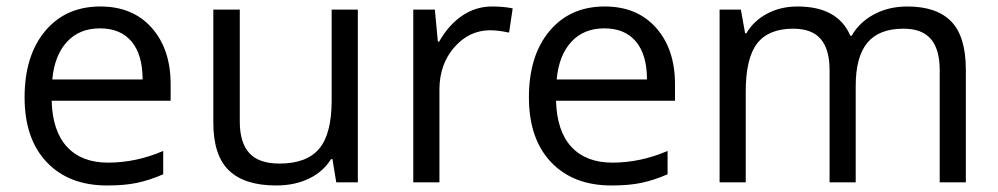

<svg xmlns="http://www.w3.org/2000/svg" viewBox="-20 -565 3094 595"><path d="M312 9.8Q193.4 9.8 124.8 -62.5Q56.2 -134.8 56.2 -263.2Q56.2 -392.6 119.9 -468.8Q183.6 -544.9 291 -544.9Q391.6 -544.9 450.2 -478.8Q508.8 -412.6 508.8 -304.2V-252.9H140.1Q142.6 -158.7 187.7 -109.9Q232.9 -61 314.9 -61Q401.4 -61 485.8 -97.2V-24.9Q442.9 -6.3 404.5 1.7Q366.2 9.8 312 9.8ZM290 -477.1Q225.6 -477.1 187.3 -435.1Q148.9 -393.1 142.1 -318.8H421.9Q421.9 -395.5 387.7 -436.3Q353.5 -477.1 290 -477.1Z M723.1 -535.2V-188Q723.1 -122.6 752.9 -90.3Q782.7 -58.1 846.2 -58.1Q930.2 -58.1 969 -104Q1007.8 -149.9 1007.8 -253.9V-535.2H1088.9V0H1022L1010.3 -71.8H1005.9Q981 -32.2 936.8 -11.2Q892.6 9.8 835.9 9.8Q738.3 9.8 689.7 -36.6Q641.1 -83 641.1 -185.1V-535.2Z M1504.9 -544.9Q1540.5 -544.9 1568.8 -539.1L1557.6 -463.9Q1524.4 -471.2 1499 -471.2Q1434.1 -471.2 1387.9 -418.5Q1341.8 -365.7 1341.8 -287.1V0H1260.7V-535.2H1327.6L1336.9 -436H1340.8Q1370.6 -488.3 1412.6 -516.6Q1454.6 -544.9 1504.9 -544.9Z M1875 9.8Q1756.3 9.8 1687.7 -62.5Q1619.1 -134.8 1619.1 -263.2Q1619.1 -392.6 1682.9 -468.8Q1746.6 -544.9 1854 -544.9Q1954.6 -544.9 2013.2 -478.8Q2071.8 -412.6 2071.8 -304.2V-252.9H1703.1Q1705.6 -158.7 1750.7 -109.9Q1795.9 -61 1877.9 -61Q1964.4 -61 2048.8 -97.2V-24.9Q2005.9 -6.3 1967.5 1.7Q1929.2 9.8 1875 9.8ZM1853 -477.1Q1788.6 -477.1 1750.2 -435.1Q1711.9 -393.1 1705.1 -318.8H1984.9Q1984.9 -395.5 1950.7 -436.3Q1916.5 -477.1 1853 -477.1Z M2892.1 0V-348.1Q2892.1 -412.1 2864.7 -444.1Q2837.4 -476.1 2779.8 -476.1Q2704.1 -476.1 2668 -432.6Q2631.8 -389.2 2631.8 -298.8V0H2550.8V-348.1Q2550.8 -412.1 2523.4 -444.1Q2496.1 -476.1 2438 -476.1Q2361.8 -476.1 2326.4 -430.4Q2291 -384.8 2291 -280.8V0H2210V-535.2H2275.9L2289.1 -461.9H2293Q2315.9 -501 2357.7 -522.9Q2399.4 -544.9 2451.2 -544.9Q2576.7 -544.9 2615.2 -454.1H2619.1Q2643.1 -496.1 2688.5 -520.5Q2733.9 -544.9 2792 -544.9Q2882.8 -544.9 2928 -498.3Q2973.1 -451.7 2973.1 -349.1V0Z"/></svg>

Font: f0_44652 
Style: Regular
Weight: 400
Foundry: Ascender Corporation
Version: Version 1.10